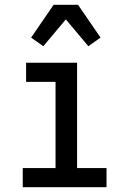

<svg xmlns="http://www.w3.org/2000/svg" viewBox="-20 -782 540 802"><path d="M75 0V-80H212V-440H89V-520H302V-80H425V0ZM161 -589 110 -625 204 -762H306L400 -625L349 -589L255 -701Z"/></svg>

Font: Iosevka Medium
Style: Regular
Weight: 500
Monospace: yes
Designer: Belleve Invis
Foundry: Belleve Invis
Version: Version 32.5.0; ttfautohint (v1.8.4)